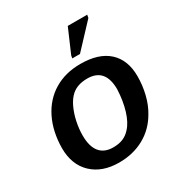

<svg xmlns="http://www.w3.org/2000/svg" viewBox="-176 -867 944 1002"><g transform="rotate(-30 296.5 -366.0)"><path d="M560.5 -333.5Q560.5 -278.8 547.6 -225.8Q534.7 -172.9 509.3 -130.9Q470.2 -63 404.1 -26.6Q337.9 9.8 253.9 9.8Q151.4 9.8 91.3 -47.6Q31.2 -105 31.2 -204.6Q32.2 -303.7 69.3 -379.4Q106.9 -455.6 174.8 -496.6Q242.7 -537.6 333.5 -537.6Q444.3 -537.6 502.4 -484.1Q560.5 -430.7 560.5 -333.5ZM434.6 -326.7Q434.6 -453.6 326.7 -453.6Q267.6 -453.6 232.4 -422.9Q209 -402.3 192.1 -366.7Q175.3 -331.1 166.5 -289.1Q157.7 -247.1 157.7 -208Q157.7 -141.6 185.1 -107.9Q212.4 -74.2 266.1 -74.2Q300.8 -74.2 325.4 -84.7Q350.1 -95.2 368.7 -116.2Q397.5 -146.5 414.6 -202.4Q431.6 -258.3 434.6 -326.7ZM490.2 -724.1 358.4 -583.5H312L314.9 -599.6L376.5 -742.2H493.7Z"/></g></svg>

Font: Arimo SemiBold
Style: Italic
Weight: 600
Italic angle: -12°
Version: Version 1.33